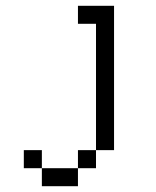

<svg xmlns="http://www.w3.org/2000/svg" viewBox="-20 -520 540 665"><path d="M125 62.5V125H250V62.5ZM125 62.5V0H62.5V62.5ZM250 62.5H312.5V0H250ZM312.5 0H375Q375 0 375 -500H250V-437.5H312.5Z"/></svg>

Font: CalcUnifontExMono
Style: Regular
Weight: 500
Version: Version 15.0.06